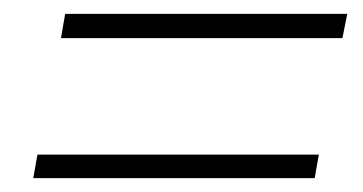

<svg xmlns="http://www.w3.org/2000/svg" viewBox="-20 -460 524 277"><path d="M474 -405H68L74 -440H481ZM434 -203H28L34 -237H440Z"/></svg>

Font: Argentum Sans ExtraLight
Style: Italic
Weight: 200
Italic angle: -11°
Designer: Julieta Ulanovsky (font), Cristiano Sobral (main changes and remaster)
Foundry: Julieta Ulanovsky (font), Cristiano Sobral (main changes and remaster)
Version: Version 2.007;June 15, 2022;FontCreator 14.0.0.2814 64-bit; 